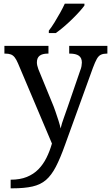

<svg xmlns="http://www.w3.org/2000/svg" viewBox="-20 -786 605 1046"><path d="M38 193Q89 193 126 178Q163 163 189 136.5Q215 110 233 74Q251 38 263 -4L78 -441Q69 -462 60 -473.5Q51 -485 39 -489.5Q27 -494 7 -494H4V-536H244V-494H241Q211 -494 196 -482.5Q181 -471 181 -446Q181 -438 183 -429Q185 -420 189 -409L262 -231Q272 -208 281.5 -180.5Q291 -153 299 -128Q307 -103 310 -86Q317 -115 328.5 -146Q340 -177 350 -207L417 -402Q422 -414 424 -425.5Q426 -437 426 -445Q426 -471 409.5 -482.5Q393 -494 360 -494H357V-536H565V-494H562Q543 -494 530 -488Q517 -482 507.5 -465Q498 -448 486 -416L334 4Q308 77 284 123Q260 169 230.5 194.5Q201 220 157 230Q113 240 47 240H38ZM246 -619Q261 -638 277 -664Q293 -690 308 -717Q323 -744 333 -766H440V-756Q431 -743 413 -723Q395 -703 372.5 -681Q350 -659 327 -639.5Q304 -620 284 -606H246Z"/></svg>

Font: Noto Serif Georgian
Style: Regular
Weight: 400
Designer: Monotype Design Team, Akaki Razmadze
Foundry: Google LLC
Version: Version 2.002